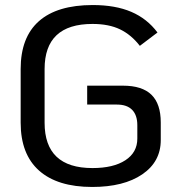

<svg xmlns="http://www.w3.org/2000/svg" viewBox="-20 -731 708 762"><path d="M62 -244V-457Q62 -583 134.5 -647Q207 -711 348 -711Q438 -711 501 -684Q564 -657 605 -602L535 -549Q501 -593 456.5 -614.5Q412 -636 347 -636Q157 -636 157 -457V-244Q157 -64 347 -64Q430 -64 477.5 -95Q525 -126 525 -181V-234Q525 -274 504.5 -295Q484 -316 444 -316H326V-391H468Q544 -391 581 -355Q618 -319 618 -245V-175Q618 -89 544.5 -39Q471 11 346 11Q208 11 135 -54Q62 -119 62 -244Z"/></svg>

Font: KoHo Medium
Style: Regular
Weight: 500
Version: Version 1.000; ttfautohint (v1.6)